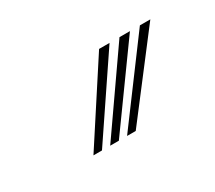

<svg xmlns="http://www.w3.org/2000/svg" viewBox="-44 -842 301 269"><g transform="rotate(-30 106.0 -707.5)"><path d="M47.9 -645 129.3 -770.2H146.2L61.7 -645ZM102.3 -645 195.3 -770.2H212.2L116.3 -645ZM75 -645 162.3 -770.2H179.2L89 -645Z"/></g></svg>

Font: Big Shoulders Inline Thin
Style: Regular
Weight: 100
Designer: Patric King
Foundry: XO Type Co
Version: Version 2.002